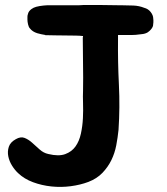

<svg xmlns="http://www.w3.org/2000/svg" viewBox="-20 -645 664 763"><path d="M579 -597Q589 -584 589 -571Q590 -565 589.5 -556Q589 -547 588 -542Q585 -532 574 -522Q571 -519 567 -516.5Q563 -514 557 -512Q551 -510 545 -509.5Q539 -509 532 -508Q525 -507 519 -506.5Q513 -506 506 -506H449V-489Q448 -399 452.5 -309Q457 -219 451 -129Q448 -99 442 -67.5Q436 -36 422.5 -8.5Q409 19 387 42Q365 65 331 78Q299 90 261 95Q223 100 184.5 96Q146 92 111 79Q76 66 52 43Q39 31 28 13.5Q17 -4 13 -23.5Q9 -43 15 -61.5Q21 -80 43 -92Q62 -103 77.5 -97Q93 -91 107.5 -78Q122 -65 137.5 -51Q153 -37 172 -33Q213 -23 239 -32.5Q265 -42 280 -63Q295 -84 301.5 -114Q308 -144 309.5 -175Q311 -206 310 -235Q309 -264 310 -284Q311 -337 310 -388Q309 -439 309 -492V-496Q310 -498 310 -502H307Q301 -503 282 -503.5Q263 -504 241 -504Q219 -504 199.5 -504.5Q180 -505 174 -505H160V-506Q152 -507 144 -509Q136 -511 128 -513Q109 -519 99 -532Q94 -537 91.5 -548Q89 -559 89 -567Q89 -572 89 -578Q89 -584 91 -589Q93 -600 105 -609Q113 -615 124 -618Q131 -620 138 -621Q145 -622 153 -623Q160 -624 167 -624Q174 -624 182 -624H278Q284 -624 292 -624Q300 -624 310 -625Q349 -625 387 -625Q425 -625 461 -624H467Q478 -624 488.5 -623.5Q499 -623 510 -623Q533 -622 553 -614Q569 -610 579 -597Z"/></svg>

Font: BM JUA
Style: Regular
Weight: 400
Designer: BONGJIN KIM, JAEHYUN KEUM, JUHEE TAE
Foundry: WOOWA BROTHERS Corporation.
Version: Version 1.100